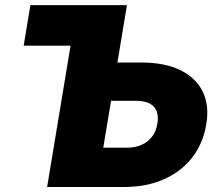

<svg xmlns="http://www.w3.org/2000/svg" viewBox="-20 -748 876 768"><path d="M74.7 -565.4 101.6 -727.5H393.6L366.7 -565.4ZM372.6 -498H544.9Q637.7 -498 700.2 -468Q762.7 -438 790.3 -382.6Q817.9 -327.1 805.2 -251Q792.5 -174.3 748.8 -117.9Q705.1 -61.5 635.5 -30.8Q565.9 0 474.6 0H168.5L289.1 -727.5H487.8L393.1 -157.2H486.3Q520.5 -157.2 546.1 -168.5Q571.8 -179.7 588.1 -201.2Q604.5 -222.7 609.4 -252.9Q614.3 -282.2 606.7 -302.7Q599.1 -323.2 578.6 -334Q558.1 -344.7 523.9 -344.7H347.2Z"/></svg>

Font: Inter 18pt Black
Style: Italic
Weight: 900
Italic angle: -9.3988°
Designer: Rasmus Andersson
Foundry: rsms
Version: Version 4.001;git-66647c0bb